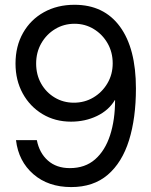

<svg xmlns="http://www.w3.org/2000/svg" viewBox="-20 -759 624 791"><path d="M287.1 -739.3Q408.2 -739.3 474.1 -649.4Q540 -559.6 540 -394.5Q540 -272.5 511.5 -180.9Q482.9 -89.4 423.8 -38.8Q364.7 11.7 273.4 11.7Q178.7 11.7 117.4 -41.5Q56.2 -94.7 45.9 -181.6H131.8Q142.1 -128.9 177.2 -97.7Q212.4 -66.4 267.6 -66.4Q330.6 -66.4 371.8 -102.5Q413.1 -138.7 433.6 -202.1Q454.1 -265.6 454.1 -346.7H453.1Q428.2 -304.7 379.6 -281.2Q331.1 -257.8 272.5 -257.8Q207 -257.8 155.3 -288.8Q103.5 -319.8 73.7 -374Q43.9 -428.2 43.9 -497.1Q43.9 -568.8 75 -623.5Q106 -678.2 160.9 -708.7Q215.8 -739.3 287.1 -739.3ZM287.1 -661.1Q243.2 -661.1 207.3 -639.4Q171.4 -617.7 150.1 -580.6Q128.9 -543.5 128.9 -497.1Q128.9 -451.2 149.4 -414.8Q169.9 -378.4 205.3 -357.2Q240.7 -335.9 284.2 -335.9Q328.6 -335.9 364.7 -357.4Q400.9 -378.9 422.6 -415.8Q444.3 -452.6 444.3 -498Q444.3 -543.9 423.1 -580.8Q401.9 -617.7 366.2 -639.4Q330.6 -661.1 287.1 -661.1Z"/></svg>

Font: Inter Display
Style: Regular
Weight: 400
Designer: Rasmus Andersson
Foundry: rsms
Version: Version 4.000;git-37864ae